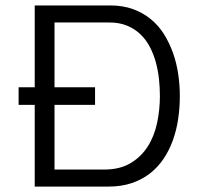

<svg xmlns="http://www.w3.org/2000/svg" viewBox="-20 -690 734 710"><path d="M387.2 -669.9Q434.1 -669.9 471.2 -656.5Q508.3 -643.1 537.1 -619.6Q565.9 -596.2 586.2 -564Q606.4 -531.7 619.6 -494.6Q632.8 -457.5 638.9 -416.7Q645 -376 645 -335Q645 -292 638.9 -250.5Q632.8 -209 619.4 -171.6Q606 -134.3 585 -103Q564 -71.8 534.7 -48.8Q505.4 -25.9 467 -12.9Q428.7 0 380.9 0H108.4V-302.2H48.8V-367.2H108.4V-669.9ZM181.6 -302.2V-63H364.7Q423.3 -63 462.9 -86.7Q502.4 -110.4 526.6 -148.7Q550.8 -187 561 -235.8Q571.3 -284.7 571.3 -335Q571.3 -365.7 567.9 -397.7Q564.5 -429.7 556.2 -460Q547.9 -490.2 533.9 -516.8Q520 -543.5 499 -563.5Q478 -583.5 449.7 -595.2Q421.4 -606.9 383.8 -606.9H181.6V-367.2H331.5V-302.2Z"/></svg>

Font: SengPathom
Style: Regular
Weight: 400
Designer: John M. Durdin
Foundry: Lao Script for Windows
Version: Version 1.300